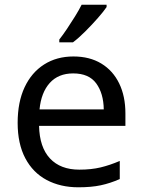

<svg xmlns="http://www.w3.org/2000/svg" viewBox="-20 -786 604 816"><path d="M292 -546Q361 -546 410.5 -516Q460 -486 486.5 -431.5Q513 -377 513 -304V-251H146Q148 -160 192.5 -112.5Q237 -65 317 -65Q368 -65 407.5 -74.5Q447 -84 489 -102V-25Q448 -7 408 1.5Q368 10 313 10Q237 10 178.5 -21Q120 -52 87.5 -113.5Q55 -175 55 -264Q55 -352 84.5 -415Q114 -478 167.5 -512Q221 -546 292 -546ZM291 -474Q228 -474 191.5 -433.5Q155 -393 148 -321H421Q420 -389 389 -431.5Q358 -474 291 -474ZM433 -756Q421 -738 396 -709.5Q371 -681 342.5 -652.5Q314 -624 290 -606H232V-618Q247 -637 264.5 -663Q282 -689 299 -716.5Q316 -744 327 -766H433Z"/></svg>

Font: Noto Sans Tagalog
Style: Regular
Weight: 400
Designer: Monotype Design Team
Foundry: Monotype Imaging Inc.
Version: Version 2.001; ttfautohint (v1.8.4.7-5d5b)